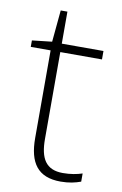

<svg xmlns="http://www.w3.org/2000/svg" viewBox="-79 -706 486 762"><g transform="rotate(10 164.0 -324.5)"><path d="M223 -25C154 -25 130 -68 130 -146V-496H298V-530H130V-659H103L91 -531L11 -522V-496H91V-143C91 -43 128 10 220 10C254 10 279 4 301 -4V-37C280 -30 254 -25 223 -25Z"/></g></svg>

Font: Noto Sans Meetei Mayek ExtraLight
Style: Regular
Weight: 200
Designer: Monotype Design Team and Neelakash Kshetrimayum
Foundry: Monotype Imaging Inc.
Version: Version 2.002